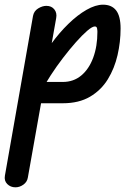

<svg xmlns="http://www.w3.org/2000/svg" viewBox="-90 -441 589 820"><path d="M-24 359Q-45 359 -59 345Q-73 331 -69 309L51 -373Q55 -394 73 -405Q91 -416 108 -416Q130 -416 142 -401Q154 -386 150 -364L29 317Q26 336 10 347.5Q-6 359 -24 359ZM425 -319Q425 -262 412 -205.5Q399 -149 370.5 -102.5Q342 -56 294.5 -28Q247 0 178 0H54L56 -91H178Q224 -91 257 -118.5Q290 -146 308 -194.5Q326 -243 326 -305Q326 -312 324.5 -320Q323 -328 315 -328Q304 -328 282.5 -309.5Q261 -291 234 -260.5Q207 -230 179 -193.5Q151 -157 127 -120Q103 -83 87 -52H31Q41 -102 67.5 -154Q94 -206 128.5 -253.5Q163 -301 202 -339Q241 -377 279.5 -399Q318 -421 350 -421Q387 -421 406 -396.5Q425 -372 425 -319Z"/></svg>

Font: Edu QLD Beginner SemiBold
Style: Regular
Weight: 600
Designer: Tina and Corey Anderson
Foundry: Google for Education
Version: Version 1.003